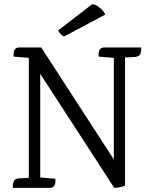

<svg xmlns="http://www.w3.org/2000/svg" viewBox="-20 -906 725 926"><path d="M483 -677H661Q661 -677 661 -669Q661 -642 647 -636Q640 -632 630 -631L583 -629V-11Q558 0 531 0L174 -550V-50L247 -44Q251 0 220 0H42Q42 0 42 -8Q42 -34 56 -42Q63 -45 73 -46L119 -48V-627L46 -633Q42 -677 73 -677H179L529 -137V-627L456 -633Q452 -677 483 -677ZM488 -836 289 -730Q271 -739 260 -759L425 -886Q443 -884 461 -869Q479 -854 488 -836Z"/></svg>

Font: Karma
Style: Regular
Weight: 400
Designer: Joana Correia
Foundry: Indian Type Foundry
Version: Version 1.202;PS 1.0;hotconv 1.0.78;makeotf.lib2.5.61930; tt